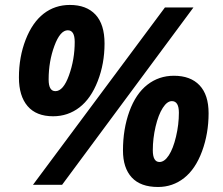

<svg xmlns="http://www.w3.org/2000/svg" viewBox="-20 -744 896 773"><path d="M252.9 -622.1Q222.2 -622.1 199 -559.3Q175.8 -496.6 175.8 -423.8Q175.8 -377 203.1 -377Q234.9 -377 257.8 -440.9Q280.8 -504.9 280.8 -575.2Q280.8 -622.1 252.9 -622.1ZM400.9 -568.8Q400.9 -487.8 373.5 -417.5Q346.2 -347.2 299.8 -311.5Q253.4 -275.9 193.8 -275.9Q126 -275.9 91.1 -316.7Q56.2 -357.4 56.2 -432.1Q56.2 -514.6 83.3 -584.2Q110.4 -653.8 155.8 -689Q201.2 -724.1 261.2 -724.1Q328.1 -724.1 364.5 -685.1Q400.9 -646 400.9 -568.8ZM758.8 -713.9 230 0H112.8L644 -713.9ZM671.9 -336.9Q652.8 -336.9 635.3 -309.6Q617.7 -282.2 606.4 -234.4Q595.2 -186.5 595.2 -139.2Q595.2 -91.8 622.1 -91.8Q642.1 -91.8 659.7 -118.7Q677.2 -145.5 688.7 -194.1Q700.2 -242.7 700.2 -290Q700.2 -336.9 671.9 -336.9ZM819.8 -288.1Q819.8 -206.5 793.5 -135Q767.1 -63.5 721.2 -27.3Q675.3 8.8 616.2 8.8Q545.9 8.8 510.5 -29.5Q475.1 -67.9 475.1 -138.2Q475.1 -224.6 501 -295.7Q526.9 -366.7 573.2 -402.8Q619.6 -439 680.2 -439Q747.1 -439 783.4 -400.6Q819.8 -362.3 819.8 -288.1Z"/></svg>

Font: CAA NEO Sans
Style: Bold Italic
Weight: 700
Italic angle: -12°
Version: Version 1.10